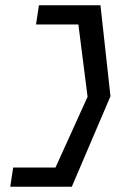

<svg xmlns="http://www.w3.org/2000/svg" viewBox="-20 -640 440 730"><path d="M30 -3 19 70H253L400 -274L362 -620H128L117 -547H278L313 -272L191 -3Z"/></svg>

Font: Charger Sport
Style: Obl
Weight: 400
Designer: Jasper
Foundry: Cannot Into Space Fonts
Version: Version 1.1